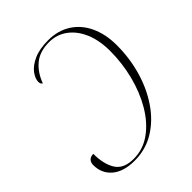

<svg xmlns="http://www.w3.org/2000/svg" viewBox="-207 -838 961 961"><g transform="rotate(-45 273.0 -357.5)"><path d="M301 -724Q370 -724 421 -691.5Q472 -659 499.5 -600Q527 -541 527 -463Q527 -371 502.5 -286.5Q478 -202 432 -135Q386 -68 322.5 -29.5Q259 9 182 9Q104 9 61.5 -27Q19 -63 19 -122Q19 -141 29.5 -151.5Q40 -162 59 -162Q59 -89 86.5 -45Q114 -1 184 -1Q252 -1 307 -41Q362 -81 401.5 -148Q441 -215 462 -298Q483 -381 483 -466Q483 -541 459.5 -596.5Q436 -652 394 -683Q352 -714 298 -714Q231 -714 190.5 -680Q150 -646 130 -590Q119 -596 119 -611Q119 -634 138.5 -660.5Q158 -687 198.5 -705.5Q239 -724 301 -724Z"/></g></svg>

Font: Noto Serif Display SemiCondensed ExtraLight
Style: Italic
Weight: 200
Width: 4
Italic angle: -12°
Designer: Monotype Design Team
Foundry: Monotype Imaging Inc.
Version: Version 2.009